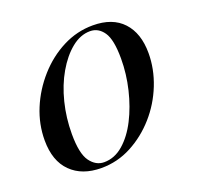

<svg xmlns="http://www.w3.org/2000/svg" viewBox="-101 -639 786 762"><g transform="rotate(-20 292.0 -258.0)"><path d="M364 -530Q447 -530 491 -482.5Q535 -435 535 -351Q535 -284 509 -218.5Q483 -153 437 -101Q391 -49 331.5 -17.5Q272 14 204 14Q123 14 76 -32.5Q29 -79 29 -166Q29 -234 55.5 -298Q82 -362 129 -415Q176 -468 236.5 -499Q297 -530 364 -530ZM346 -512Q305 -512 267.5 -481.5Q230 -451 200.5 -400Q171 -349 155 -285Q139 -221 139 -153Q139 -70 163 -37Q187 -4 222 -4Q266 -4 303 -36Q340 -68 367 -121Q394 -174 409.5 -238.5Q425 -303 425 -368Q425 -448 403 -480Q381 -512 346 -512Z"/></g></svg>

Font: Playfair Display Medium
Style: Italic
Weight: 500
Italic angle: -14°
Designer: Claus Eggers Sørensen
Foundry: Claus Eggers Sørensen
Version: Version 1.203